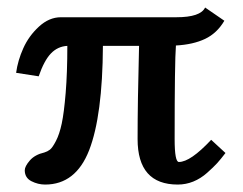

<svg xmlns="http://www.w3.org/2000/svg" viewBox="-20 -479 647 511"><path d="M449.2 -433.1H142.1Q110.8 -433.1 83.7 -408.2Q56.6 -383.3 42 -350.6Q27.3 -317.9 22.9 -285.2L83 -275.9Q97.2 -317.4 115.2 -336.4Q133.3 -355.5 159.2 -356.9Q159.2 -285.2 154.8 -231.9Q150.4 -178.7 144.3 -150.1Q138.2 -121.6 128.9 -103.8Q119.6 -85.9 113 -80.8Q106.4 -75.7 98.1 -73.2Q72.8 -67.4 59.3 -51.8Q45.9 -36.1 45.9 -25.9Q45.9 -5.9 63.5 3.2Q81.1 12.2 100.1 12.2Q181.6 12.2 217.3 -79.3Q252.9 -170.9 253.9 -356.9H350.1Q346.2 -206.5 346.2 -108.9Q346.2 12.2 453.1 12.2Q474.6 12.2 494.4 4.2Q514.2 -3.9 531.2 -19Q548.3 -34.2 557.9 -44.7Q567.4 -55.2 580.1 -71.8L542 -106.9Q486.8 -47.9 456.1 -47.9Q444.8 -47.9 444.8 -108.9Q444.8 -315.9 448.2 -357.9Q494.1 -360.4 525.9 -375.5Q557.6 -390.6 577.1 -423.8L525.9 -459Q513.7 -433.1 449.2 -433.1Z"/></svg>

Font: Linux Libertine G
Style: Semibold
Weight: 600
Designer: Philipp H. Poll
Foundry: Philipp H. Poll
Version: Version 5.1.1